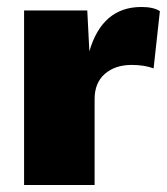

<svg xmlns="http://www.w3.org/2000/svg" viewBox="-20 -530 478 550"><path d="M49 0V-500H230L236 -383Q273 -510 385 -510Q420 -510 438 -498L420 -334Q394 -344 357 -344Q310 -344 280.5 -318.5Q251 -293 251 -246V0Z"/></svg>

Font: Elaine Sans ExtraBold
Style: Regular
Weight: 800
Designer: Wei Huang
Foundry: Wei Huang
Version: Version 2.001;December 24, 2019;FontCreator 12.0.0.2547 64-b